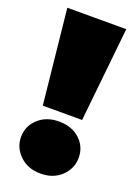

<svg xmlns="http://www.w3.org/2000/svg" viewBox="-138 -758 589 826"><g transform="rotate(20 157.0 -345.0)"><path d="M67 -268 22 -700H292L247 -268ZM157 10Q99 10 62 -25.5Q25 -61 25 -110Q25 -160 62 -194Q99 -228 157 -228Q216 -228 252.5 -194Q289 -160 289 -110Q289 -61 252.5 -25.5Q216 10 157 10Z"/></g></svg>

Font: Montserrat Black
Style: Regular
Weight: 900
Designer: Julieta Ulanovsky
Foundry: Julieta Ulanovsky
Version: Version 9.000; ttfautohint (v1.8.4.7-5d5b)